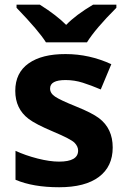

<svg xmlns="http://www.w3.org/2000/svg" viewBox="-20 -786 537 816"><path d="M231.4 9.8Q120.6 9.8 45.9 -22V-145Q87.9 -125.5 139.6 -112.3Q191.4 -99.1 231 -99.1Q312 -99.1 312 -146Q312 -163.6 296.9 -179.2Q281.7 -194.8 206.1 -226.6Q130.9 -258.3 101.6 -280.8Q44.9 -323.7 44.9 -399.9Q44.9 -476.6 101.6 -516.6Q158.2 -556.6 258.8 -556.2Q359.9 -556.2 453.1 -513.2L408.2 -405.8Q367.2 -423.3 331.5 -434.6Q295.9 -445.8 258.8 -445.8Q192.9 -445.8 192.9 -410.2Q192.4 -390.1 213.9 -375.5Q235.4 -360.8 303.2 -333.5Q371.1 -306.2 400.9 -283.7Q459 -239.7 459 -159.2Q459 -78.1 400.4 -34.2Q341.8 9.8 231.4 9.8ZM50.3 -766.1H149.4Q221.2 -720.7 261.2 -680.2Q302.2 -722.7 375.5 -766.1H474.6V-752.9Q385.3 -663.6 349.6 -606H175.3Q145 -654.8 50.3 -752.9Z"/></svg>

Font: OpenSans-Bold
Style: Bold
Weight: 700
Foundry: Ascender Corporation
Version: Version 1.10